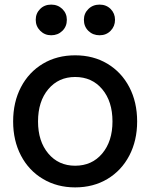

<svg xmlns="http://www.w3.org/2000/svg" viewBox="-20 -800 653 833"><path d="M37 -273Q37 -357 71 -422Q105 -487 166 -523.5Q227 -560 306 -560Q385 -560 446 -523.5Q507 -487 541 -422Q575 -357 575 -273Q575 -190 541 -125Q507 -60 446 -23.5Q385 13 306 13Q228 13 166.5 -23.5Q105 -60 71 -125Q37 -190 37 -273ZM306 -81Q379 -81 423.5 -134Q468 -187 468 -273Q468 -360 423.5 -413Q379 -466 306 -466Q234 -466 189.5 -413Q145 -360 145 -273Q145 -187 189.5 -134Q234 -81 306 -81ZM135 -714Q135 -742 154 -761Q173 -780 202 -780Q231 -780 250.5 -761Q270 -742 270 -714Q270 -685 250.5 -666Q231 -647 202 -647Q174 -647 154.5 -666.5Q135 -686 135 -714ZM412 -780Q441 -780 460 -761Q479 -742 479 -714Q479 -686 460 -666.5Q441 -647 412 -647Q383 -647 363.5 -666Q344 -685 344 -714Q344 -742 363.5 -761Q383 -780 412 -780Z"/></svg>

Font: Application Medium
Style: Regular
Weight: 500
Designer: Wei Huang
Foundry: Wei Huang
Version: Version 0.012